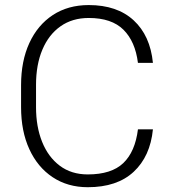

<svg xmlns="http://www.w3.org/2000/svg" viewBox="-20 -741 689 770"><path d="M533.2 -222.2H593.3Q582.5 -113.8 516.1 -52Q449.7 9.8 332 9.8Q251.5 9.8 191.2 -30.3Q130.9 -70.3 97.7 -142.6Q64.5 -214.8 64.5 -311V-399.9Q64.5 -496.1 97.7 -568.4Q130.9 -640.6 191.9 -680.7Q252.9 -720.7 335.9 -720.7Q449.7 -720.7 516.1 -659.4Q582.5 -598.1 593.3 -488.8H533.2Q522.5 -574.7 475.1 -621.8Q427.7 -668.9 335.9 -668.9Q270 -668.9 222.7 -635.5Q175.3 -602.1 149.9 -541.7Q124.5 -481.4 124.5 -400.9V-311Q124.5 -232.9 148.9 -172.1Q173.3 -111.3 219.7 -76.4Q266.1 -41.5 332 -41.5Q426.8 -41.5 474.4 -86.9Q522 -132.3 533.2 -222.2Z"/></svg>

Font: Vazirmatn RD ExtraLight
Style: Regular
Weight: 200
Designer: Saber Rastikerdar
Foundry: Saber Rastikerdar
Version: Version 32.102